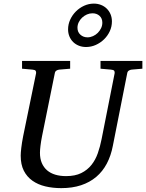

<svg xmlns="http://www.w3.org/2000/svg" viewBox="-20 -1000 789 1037"><path d="M690.9 -624Q682.1 -623 675.3 -618.4Q668.5 -613.8 667 -604L589.8 -213.9Q579.6 -159.7 557.1 -116.9Q534.7 -74.2 499.8 -44.7Q464.8 -15.1 417.7 0.5Q370.6 16.1 311 16.1Q264.6 16.1 224.9 6.6Q185.1 -2.9 155.3 -23.9Q125.5 -44.9 108.6 -78.1Q91.8 -111.3 91.8 -159.2Q91.8 -174.3 95 -201.7Q98.1 -229 105 -264.2L174.8 -604Q176.3 -612.3 172.4 -617.7Q168.5 -623 154.8 -624L99.1 -628.9V-670.9H358.9V-628.9L299.8 -624Q291 -623 284.2 -618.4Q277.3 -613.8 275.9 -604L207 -264.2Q201.2 -234.9 198.5 -211.7Q195.8 -188.5 195.8 -174.8Q195.8 -143.1 205.8 -119.6Q215.8 -96.2 234.1 -80.3Q252.4 -64.5 278.6 -56.6Q304.7 -48.8 336.9 -48.8Q385.7 -48.8 418.7 -65.2Q451.7 -81.5 473.6 -108.9Q495.6 -136.2 508.3 -172.6Q521 -209 528.8 -249L599.1 -604Q600.6 -612.3 596.7 -617.7Q592.8 -623 579.1 -624L522.9 -628.9V-670.9H749V-628.9ZM532.7 -877.4Q532.7 -900.9 517.6 -914.6Q502.4 -928.2 479.5 -928.2Q463.9 -928.2 449.5 -921.9Q435.1 -915.5 423.6 -904.8Q412.1 -894 405.3 -879.9Q398.4 -865.7 398.4 -850.1Q398.4 -826.7 414.3 -812.5Q430.2 -798.3 452.6 -798.3Q467.8 -798.3 482.4 -804.9Q497.1 -811.5 508.1 -822.5Q519 -833.5 525.9 -847.7Q532.7 -861.8 532.7 -877.4ZM444.8 -746.1Q423.8 -746.1 406 -753.2Q388.2 -760.3 375.2 -772.9Q362.3 -785.6 355 -803.2Q347.7 -820.8 347.7 -841.3Q347.7 -868.7 359.1 -893.8Q370.6 -918.9 389.9 -938.2Q409.2 -957.5 434.3 -969Q459.5 -980.5 486.8 -980.5Q507.8 -980.5 525.6 -973.4Q543.5 -966.3 556.6 -953.4Q569.8 -940.4 577.1 -922.9Q584.5 -905.3 584.5 -884.3Q584.5 -856.4 573 -831.5Q561.5 -806.6 542 -787.6Q522.5 -768.6 497.3 -757.3Q472.2 -746.1 444.8 -746.1Z"/></svg>

Font: Charis SIL Phon
Style: Italic
Weight: 400
Italic angle: -11°
Foundry: SIL International
Version: Version 5.000